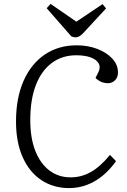

<svg xmlns="http://www.w3.org/2000/svg" viewBox="-20 -949 652 983"><path d="M484 -580Q496 -605 485 -624.5Q474 -644 444.5 -655Q415 -666 370 -666Q298 -666 245 -626.5Q192 -587 163.5 -513Q135 -439 135 -334Q135 -243 160.5 -177.5Q186 -112 232.5 -76.5Q279 -41 342 -41Q397 -41 445.5 -68.5Q494 -96 543 -156L574 -124Q543 -80 505 -49Q467 -18 424 -2Q381 14 334 14Q253 14 191.5 -27Q130 -68 96 -144.5Q62 -221 62 -327Q62 -447 100.5 -534.5Q139 -622 209 -669.5Q279 -717 373 -717Q429 -717 477 -699Q525 -681 554.5 -649.5Q584 -618 584 -578Q584 -553 569 -538Q554 -523 533 -523Q514 -523 498 -530Q482 -537 469 -550ZM219 -907 239 -929 371 -838 505 -928 523 -906 414 -788Q401 -773 390 -765.5Q379 -758 367 -758Q360 -758 355 -759.5Q350 -761 345 -763Z"/></svg>

Font: Literata 18pt Light
Style: Italic
Weight: 300
Italic angle: -2°
Designer: Latin by Veronika Burian and Jose Scaglione. Greek by Irene Vlachou. Cyrillic by Vera Evstafieva
Foundry: TypeTogether
Version: Version 3.103;gftools[0.9.29]